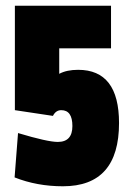

<svg xmlns="http://www.w3.org/2000/svg" viewBox="-20 -641 453 671"><path d="M396 -211Q396 10 200 10Q109 10 31 -21L43 -176Q146 -145 182 -145Q233 -145 233 -200.5Q233 -256 194 -256Q175 -256 165 -236L32 -256V-621H368V-472H187V-383Q213 -397 253 -397Q396 -397 396 -211Z"/></svg>

Font: Passion One
Style: Regular
Weight: 400
Designer: Alejandro Lo Celso
Foundry: Fontstage
Version: Version 1.002